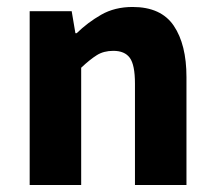

<svg xmlns="http://www.w3.org/2000/svg" viewBox="-20 -528 612 548"><path d="M64.7 0V-496.1H184.6L195.2 -433.3H198.9Q230.3 -463.9 268.9 -486Q307.6 -508.1 358.3 -508.1Q439.7 -508.1 475.9 -454.6Q512.2 -401 512.2 -308V0H365.2V-289.2Q365.2 -342.8 350.5 -362.9Q335.9 -382.9 303.5 -382.9Q275.8 -382.9 256.1 -370.4Q236.4 -358 211.7 -334.7V0Z"/></svg>

Font: Source Sans 3
Style: Regular
Weight: 200
Designer: Paul D. Hunt
Foundry: Adobe
Version: Version 3.046;hotconv 1.0.118;makeotfexe 2.5.65603